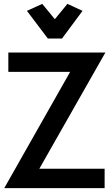

<svg xmlns="http://www.w3.org/2000/svg" viewBox="-20 -971 576 991"><path d="M227 -772H300L406 -915L328 -951L263 -872L198 -951L119 -915ZM23 -700V-600H342L2 0H520V-100H183L524 -700Z"/></svg>

Font: Mint Spirit No2
Style: Bold
Weight: 700
Designer: HARENDAL Hirwen
Foundry: Arkandis Digital Foundry.
Version: Version 1.004;FFEdit